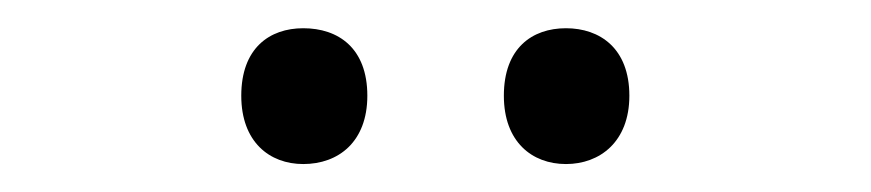

<svg xmlns="http://www.w3.org/2000/svg" viewBox="-20 -748 617 136"><path d="M150.9 -680.2C150.9 -647.5 170.9 -631.8 194.8 -631.8C219.7 -631.8 240.2 -647.5 240.2 -680.2C240.2 -713.9 219.7 -728 194.8 -728C170.9 -728 150.9 -713.9 150.9 -680.2ZM336.9 -680.2C336.9 -647.5 356.9 -631.8 380.9 -631.8C404.8 -631.8 425.8 -647.5 425.8 -680.2C425.8 -713.9 404.8 -728 380.9 -728C356.9 -728 336.9 -713.9 336.9 -680.2Z"/></svg>

Font: Sahel
Style: Regular
Weight: 400
Foundry: Saber Rastikerdar (saber.rastikerdar@gmail.com)
Version: Version 3.4.0